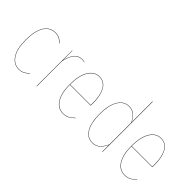

<svg xmlns="http://www.w3.org/2000/svg" viewBox="-2 -1346 1972 1972"><g transform="rotate(45 984.5 -360.0)"><path d="M231.4 -527.3Q292.5 -527.3 336.9 -477.1L333.5 -474.6Q290.5 -523.4 231.4 -523.4Q153.8 -523.4 111.1 -455.6Q68.4 -387.7 68.4 -255.9Q68.4 -127 112.5 -60.8Q156.7 5.4 229.5 5.4Q291.5 5.4 336.9 -46.4L339.8 -43.9Q293.5 9.3 229.5 9.3Q155.3 9.3 109.9 -58.1Q64.5 -125.5 64.5 -255.9Q64.5 -389.2 108.4 -458.3Q152.3 -527.3 231.4 -527.3Z M617.7 -527.3Q636.7 -527.3 654.8 -522L654.3 -518.6Q637.2 -523.4 617.7 -523.4Q566.9 -523.4 535.9 -487.5Q504.9 -451.7 484.4 -367.2V0H480.5V-517.1H483.9V-378.9Q503.9 -458 535.4 -492.7Q566.9 -527.3 617.7 -527.3Z M1016.1 -287.6Q1016.1 -272 1014.6 -251.5H712.4Q712.9 -128.4 755.4 -61.5Q797.9 5.4 870.6 5.4Q908.2 5.4 936.8 -9Q965.3 -23.4 994.6 -53.2L997.1 -50.3Q966.8 -20 938 -5.4Q909.2 9.3 870.6 9.3Q795.4 9.3 752 -59.6Q708.5 -128.4 708.5 -253.4Q708.5 -382.3 752 -454.8Q795.4 -527.3 870.1 -527.3Q907.2 -527.3 935.5 -509.3Q963.9 -491.2 981.2 -458.5Q998.5 -425.8 1007.3 -382.8Q1016.1 -339.8 1016.1 -287.6ZM1010.7 -255.4Q1011.7 -268.1 1011.7 -288.6Q1011.7 -339.8 1003.4 -381.8Q995.1 -423.8 978.3 -456.1Q961.4 -488.3 933.8 -505.9Q906.2 -523.4 870.1 -523.4Q797.9 -523.4 755.4 -452.6Q712.9 -381.8 712.4 -255.4Z M1433.6 -730.5H1438V0H1434.1L1433.6 -98.6Q1410.2 -47.9 1377.7 -19.3Q1345.2 9.3 1295.4 9.3Q1222.7 9.3 1180.9 -59.1Q1139.2 -127.4 1139.2 -256.8Q1139.2 -382.3 1182.1 -454.8Q1225.1 -527.3 1301.8 -527.3Q1349.6 -527.3 1382.6 -498.3Q1415.5 -469.2 1433.6 -426.8ZM1295.4 5.4Q1345.2 5.4 1377.2 -23.7Q1409.2 -52.7 1433.6 -106V-419.9Q1415 -464.4 1382.1 -493.9Q1349.1 -523.4 1301.8 -523.4Q1226.6 -523.4 1184.8 -452.1Q1143.1 -380.9 1143.1 -256.8Q1143.1 -128.9 1183.6 -61.8Q1224.1 5.4 1295.4 5.4Z M1910.6 -287.6Q1910.6 -272 1909.2 -251.5H1606.9Q1607.4 -128.4 1649.9 -61.5Q1692.4 5.4 1765.1 5.4Q1802.7 5.4 1831.3 -9Q1859.9 -23.4 1889.2 -53.2L1891.6 -50.3Q1861.3 -20 1832.5 -5.4Q1803.7 9.3 1765.1 9.3Q1689.9 9.3 1646.5 -59.6Q1603 -128.4 1603 -253.4Q1603 -382.3 1646.5 -454.8Q1689.9 -527.3 1764.6 -527.3Q1801.8 -527.3 1830.1 -509.3Q1858.4 -491.2 1875.7 -458.5Q1893.1 -425.8 1901.9 -382.8Q1910.6 -339.8 1910.6 -287.6ZM1905.3 -255.4Q1906.2 -268.1 1906.2 -288.6Q1906.2 -339.8 1897.9 -381.8Q1889.6 -423.8 1872.8 -456.1Q1856 -488.3 1828.4 -505.9Q1800.8 -523.4 1764.6 -523.4Q1692.4 -523.4 1649.9 -452.6Q1607.4 -381.8 1606.9 -255.4Z"/></g></svg>

Font: Fira Sans Compressed Four
Style: Regular
Weight: 100
Width: 1
Designer: Carrois Corporate & Edenspiekermann AG
Foundry: Carrois Corporate GbR & Edenspiekermann AG
Version: Version 4.203;PS 004.203;hotconv 1.0.88;makeotf.lib2.5.64775